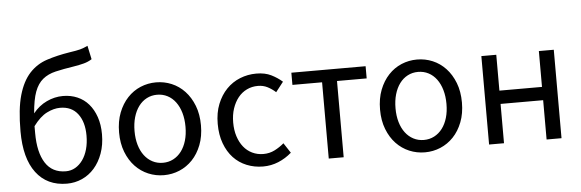

<svg xmlns="http://www.w3.org/2000/svg" viewBox="-48 -885 3178 1051"><g transform="rotate(-5 1541.0 -359.0)"><path d="M282 12Q173 12 113 -67.5Q53 -147 53 -295Q53 -418 74.5 -493Q96 -568 136 -611.5Q176 -655 232.5 -673.5Q289 -692 358 -703Q378 -706 392 -708.5Q406 -711 417.5 -714Q429 -717 438.5 -721Q448 -725 459 -730L475 -655Q455 -642 430.5 -635.5Q406 -629 375 -624Q316 -615 273.5 -605Q231 -595 202.5 -571.5Q174 -548 158 -505Q142 -462 136 -387Q168 -427 211.5 -447.5Q255 -468 301 -468Q344 -468 380 -452.5Q416 -437 441.5 -407.5Q467 -378 481.5 -336Q496 -294 496 -241Q496 -183 479 -136Q462 -89 433 -56Q404 -23 365 -5.5Q326 12 282 12ZM282 -56Q310 -56 333.5 -69.5Q357 -83 374.5 -107.5Q392 -132 401.5 -166Q411 -200 411 -241Q411 -316 377 -360.5Q343 -405 280 -405Q245 -405 207 -386Q169 -367 132 -317V-279Q132 -173 169.5 -114.5Q207 -56 282 -56Z M815 12Q770 12 729.5 -5Q689 -22 658 -54.5Q627 -87 608.5 -134.5Q590 -182 590 -242Q590 -303 608.5 -350.5Q627 -398 658 -431Q689 -464 729.5 -481Q770 -498 815 -498Q860 -498 900.5 -481Q941 -464 972 -431Q1003 -398 1021.5 -350.5Q1040 -303 1040 -242Q1040 -182 1021.5 -134.5Q1003 -87 972 -54.5Q941 -22 900.5 -5Q860 12 815 12ZM815 -56Q846 -56 872 -69.5Q898 -83 916.5 -107.5Q935 -132 945 -166Q955 -200 955 -242Q955 -284 945 -318.5Q935 -353 916.5 -378Q898 -403 872 -416.5Q846 -430 815 -430Q784 -430 758 -416.5Q732 -403 713.5 -378Q695 -353 685 -318.5Q675 -284 675 -242Q675 -200 685 -166Q695 -132 713.5 -107.5Q732 -83 758 -69.5Q784 -56 815 -56Z M1360 12Q1312 12 1270 -5Q1228 -22 1197.5 -54.5Q1167 -87 1149.5 -134.5Q1132 -182 1132 -242Q1132 -303 1151 -350.5Q1170 -398 1202 -431Q1234 -464 1276.5 -481Q1319 -498 1366 -498Q1414 -498 1448 -481Q1482 -464 1508 -441L1466 -387Q1445 -406 1421.5 -418Q1398 -430 1369 -430Q1336 -430 1308 -416.5Q1280 -403 1260 -378Q1240 -353 1228.5 -318.5Q1217 -284 1217 -242Q1217 -200 1228 -166Q1239 -132 1258.5 -107.5Q1278 -83 1306 -69.5Q1334 -56 1367 -56Q1401 -56 1429.5 -70.5Q1458 -85 1481 -105L1517 -50Q1484 -21 1444 -4.5Q1404 12 1360 12Z M1721 0V-419H1558V-486H1966V-419H1803V0Z M2249 12Q2204 12 2163.5 -5Q2123 -22 2092 -54.5Q2061 -87 2042.5 -134.5Q2024 -182 2024 -242Q2024 -303 2042.5 -350.5Q2061 -398 2092 -431Q2123 -464 2163.5 -481Q2204 -498 2249 -498Q2294 -498 2334.5 -481Q2375 -464 2406 -431Q2437 -398 2455.5 -350.5Q2474 -303 2474 -242Q2474 -182 2455.5 -134.5Q2437 -87 2406 -54.5Q2375 -22 2334.5 -5Q2294 12 2249 12ZM2249 -56Q2280 -56 2306 -69.5Q2332 -83 2350.5 -107.5Q2369 -132 2379 -166Q2389 -200 2389 -242Q2389 -284 2379 -318.5Q2369 -353 2350.5 -378Q2332 -403 2306 -416.5Q2280 -430 2249 -430Q2218 -430 2192 -416.5Q2166 -403 2147.5 -378Q2129 -353 2119 -318.5Q2109 -284 2109 -242Q2109 -200 2119 -166Q2129 -132 2147.5 -107.5Q2166 -83 2192 -69.5Q2218 -56 2249 -56Z M2602 0V-486H2684V-289H2918V-486H3000V0H2918V-216H2684V0Z"/></g></svg>

Font: Source Sans Pro
Style: Regular
Weight: 400
Designer: Paul D. Hunt
Foundry: Adobe Systems Incorporated
Version: Version 2.021;PS 2.000;hotconv 1.0.86;makeotf.lib2.5.63406